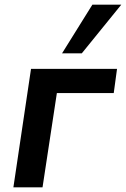

<svg xmlns="http://www.w3.org/2000/svg" viewBox="-20 -797 536 817"><path d="M37 0 112 -504H478L464 -401H222L161 0ZM244 -570 373 -777H496L328 -570Z"/></svg>

Font: Nunitoga
Style: Bold Italic
Weight: 700
Italic angle: -9°
Designer: Vernon Adams
Foundry: Vernon Adams
Version: Version 1.0